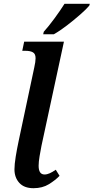

<svg xmlns="http://www.w3.org/2000/svg" viewBox="-20 -979 492 1009"><path d="M156 10Q107 10 81.5 -18Q56 -46 56 -89Q56 -115 62.5 -155.5Q69 -196 78 -238L160 -624Q167 -655 167 -673Q167 -696 153 -704Q139 -712 114 -712H97L107 -760H316L198 -213Q193 -188 188 -158Q183 -128 183 -108Q183 -62 214 -62Q227 -62 241.5 -68.5Q256 -75 273 -87L293 -55Q271 -32 237 -11Q203 10 156 10ZM207 -799 210 -812Q236 -841 266.5 -882.5Q297 -924 319 -959H452L449 -949Q433 -930 401 -902Q369 -874 332 -845.5Q295 -817 263 -799Z"/></svg>

Font: Noto Serif SemiCondensed SemiBold
Style: Italic
Weight: 600
Width: 4
Italic angle: -12°
Designer: Monotype Design Team
Foundry: Monotype Imaging Inc.
Version: Version 2.014; ttfautohint (v1.8.4.7-5d5b)